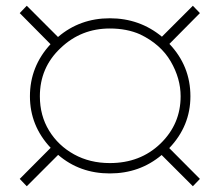

<svg xmlns="http://www.w3.org/2000/svg" viewBox="-20 -651 763 667"><path d="M650 -4 541.5 -112.5Q465.5 -48.5 361.5 -48.5Q257 -48.5 182 -113L73 -4L48.5 -29.5L156 -137.5Q84 -214 84 -316.5Q84 -420 155.5 -497.5L48.5 -605.5L73 -631L181.5 -522.5Q257.5 -587.5 361.5 -587.5Q465 -587.5 542.5 -523.5L650 -631L674.5 -605.5L568.5 -498.5Q641.5 -421.5 641.5 -316.5Q641.5 -213.5 568 -136.5L674.5 -29.5ZM361.5 -84.5Q467.5 -84.5 537.5 -152.2Q607.5 -220 607.5 -316.5Q607.5 -378.5 573 -437.8Q538.5 -497 467 -531.5Q421 -552 361.5 -552Q261.5 -552 190.5 -484Q118.5 -416.5 118.5 -316.5Q118.5 -249.5 150.5 -197.2Q182.5 -145 237.2 -114.8Q292 -84.5 361.5 -84.5Z"/></svg>

Font: Argentum Novus ExtraLight
Style: Regular
Weight: 250
Designer: Julieta Ulanovsky (font) & Cristiano Sobral (main changes)
Foundry: Julieta Ulanovsky (font) & Cristiano Sobral (main changes)
Version: Version 3.00;November 27, 2020;FontCreator 13.0.0.2655 64-bi